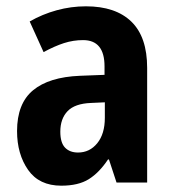

<svg xmlns="http://www.w3.org/2000/svg" viewBox="-20 -578 549 608"><path d="M252 -558Q346 -558 396 -509.5Q446 -461 446 -363V0H349L325 -73H322Q294 -31 261 -10.5Q228 10 174 10Q104 10 69 -40Q34 -90 34 -163Q34 -250 84.5 -292Q135 -334 233 -338L311 -341V-368Q311 -451 243 -451Q212 -451 182.5 -441.5Q153 -432 118 -413L74 -510Q114 -533 159.5 -545.5Q205 -558 252 -558ZM268 -252Q217 -250 194 -226Q171 -202 171 -161Q171 -126 186 -110.5Q201 -95 227 -95Q264 -95 288 -124.5Q312 -154 312 -205V-254Z"/></svg>

Font: Noto Sans Malayalam Condensed
Style: Bold
Weight: 700
Width: 3
Designer: Jelle Bosma - Monotype Design Team
Foundry: Monotype Imaging Inc.
Version: Version 2.104; ttfautohint (v1.8.4.7-5d5b)